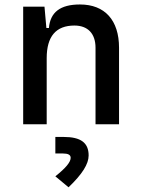

<svg xmlns="http://www.w3.org/2000/svg" viewBox="-20 -547 626 845"><path d="M400.4 0H503.9V-336.9C503.9 -458 441.4 -527.3 332 -527.3C245.1 -527.3 201.2 -493.2 195.3 -423.8H184.1L175.8 -517.6H82V0H185.5V-291C185.5 -387.2 226.6 -434.6 307.6 -434.6C366.2 -434.6 400.4 -399.4 400.4 -336.9ZM281.7 277.3C342.3 219.2 370.1 174.8 370.1 137.2C370.1 81.1 335.4 55.7 260.3 55.7H223.6V128.4H255.4C279.8 128.4 291 134.3 291 147.5C291 166.5 270 191.9 223.6 229Z"/></svg>

Font: Cascadia Code PL
Style: Regular
Weight: 400
Monospace: yes
Designer: Aaron Bell
Foundry: Saja Typeworks
Version: Version 2404.023